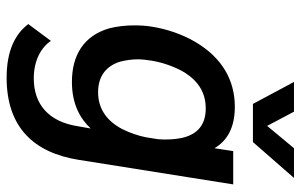

<svg xmlns="http://www.w3.org/2000/svg" viewBox="-188 -550 929 594"><g transform="rotate(90 277.0 -253.5)"><path d="M420 -571 531 -698H439L370 -615L326 -698H234L302 -571ZM448 -510 439 -452C417 -490 377 -515 311 -515C228 -515 159 -475 111 -394C87 -354 70 -304 63 -258C60 -241 59 -222 59 -203C59 -177 62 -151 68 -127C91 -47 152 -11 234 -11C302 -11 347 -36 378 -69L371 -29C357 61 303 107 223 107C167 107 127 84 107 54L55 124C86 165 138 191 221 191C374 191 453 107 475 -32L551 -510ZM380 -167C354 -117 315 -92 266 -92C215 -92 184 -118 171 -161C167 -177 164 -196 164 -215C164 -229 166 -243 168 -256C173 -289 186 -328 205 -360C232 -402 267 -425 316 -425C366 -425 396 -400 407 -352C410 -338 412 -321 412 -303C412 -294 412 -285 411 -276L405 -239C400 -215 392 -191 380 -167Z"/></g></svg>

Font: Arthouse Owned Medium
Style: Italic
Weight: 500
Italic angle: -10°
Designer: Jeremy Tribby
Foundry: Tribby Type
Version: Version 1.000;PS 001.000;hotconv 1.0.88;makeotf.lib2.5.64775